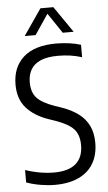

<svg xmlns="http://www.w3.org/2000/svg" viewBox="-62 -986 582 1035"><g transform="rotate(-5 228.5 -468.5)"><path d="M192.6 9.3Q157.6 9.3 116.7 2.6Q75.7 -4.1 38.9 -17.3V-84.5Q65.3 -75.6 91.4 -69.6Q117.4 -63.6 143 -60.6Q168.6 -57.5 193.5 -57.5Q272.3 -57.5 311.8 -91.6Q351.4 -125.7 351.4 -192.2Q351.4 -248.7 322.4 -279.8Q293.3 -310.8 223.2 -335.1L188.4 -347Q112.9 -373.2 70.4 -421.1Q27.8 -469 27.8 -547.6Q27.8 -641.8 88 -695.5Q148.1 -749.3 265.2 -749.3Q299.4 -749.3 335.3 -744.5Q371.2 -739.7 398.3 -730.7V-663.5Q366.8 -673.6 334.4 -678.1Q302.1 -682.5 269.2 -682.5Q212.1 -682.5 175.9 -667.2Q139.8 -651.9 122.5 -622.8Q105.3 -593.7 105.3 -553Q105.3 -499.2 132.8 -469.1Q160.2 -439 226.7 -415.5L261.5 -403.7Q315.3 -385.3 352.6 -358Q389.9 -330.6 409.4 -291.3Q428.9 -252.1 428.9 -198.3Q428.9 -132.5 401.2 -86Q373.6 -39.6 320.8 -15.2Q268 9.3 192.6 9.3ZM99.9 -804.1 197.4 -945.8H267.3L364.8 -804.1H305.9L226.6 -922H238.2L158.9 -804.1Z"/></g></svg>

Font: Encode Sans SC Condensed Thin
Style: Regular
Weight: 100
Width: 3
Designer: Multiple Designers
Foundry: Impallari Type
Version: Version 3.002